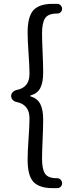

<svg xmlns="http://www.w3.org/2000/svg" viewBox="-20 -810 378 1001"><path d="M278.3 170.9H254.9Q185.5 170.9 154.8 138.7Q124 106.4 124 22.5Q124 -19.5 128.9 -87.9Q133.8 -156.2 133.8 -192.4Q133.8 -264.6 66.4 -278.3Q54.7 -280.3 46.4 -289.1Q38.1 -297.9 38.1 -309.6Q38.1 -321.3 46.4 -329.6Q54.7 -337.9 66.4 -340.8Q133.8 -353.5 133.8 -424.8Q133.8 -461.9 128.9 -530.8Q124 -599.6 124 -640.6Q124 -724.6 154.8 -757.3Q185.5 -790 254.9 -790H278.3Q289.1 -790 296.4 -782.2Q303.7 -774.4 303.7 -764.2Q303.7 -753.9 296.4 -746.6Q289.1 -739.3 278.3 -739.3H275.4Q231.4 -739.3 215.3 -715.3Q199.2 -691.4 199.2 -635.7Q199.2 -602.5 202.1 -537.6Q205.1 -472.7 205.1 -432.6Q205.1 -378.9 189.9 -350.6Q174.8 -322.3 139.6 -312.5Q137.7 -311.5 137.7 -309.6Q137.7 -307.6 139.6 -307.6Q174.8 -296.9 189.9 -268.1Q205.1 -239.3 205.1 -185.5Q205.1 -146.5 202.1 -81.1Q199.2 -15.6 199.2 17.6Q199.2 73.2 215.3 96.2Q231.4 119.1 275.4 119.1H278.3Q289.1 119.1 296.4 127Q303.7 134.8 303.7 145.5Q303.7 156.2 296.4 163.6Q289.1 170.9 278.3 170.9Z"/></svg>

Font: Gen Jyuu Gothic P Regular
Style: Regular
Weight: 400
Designer: [Source Han Sans]
Ryoko NISHIZUKA  (kana & ideographs); Paul D. Hunt (Latin, Greek & Cyrillic); Wenlong ZHANG  (bopomofo
Version: Version 1.002.20150607